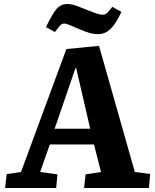

<svg xmlns="http://www.w3.org/2000/svg" viewBox="-20 -939 773 959"><path d="M474.5 -710 653.5 -80 730 -70 724 0H400L407.5 -68L484.5 -80L449.5 -217.5H229L180.5 -80L267 -68L260.5 0H5.5L13.5 -69.5L85 -80L311.5 -694ZM253 -296H430.5L360.5 -599H357ZM471 -768.5Q447.5 -768.5 427 -774.5Q406.5 -780.5 378.5 -792.5Q345.5 -807 327 -814.2Q308.5 -821.5 302 -821.5Q290 -821.5 282 -813.7Q274 -806 254.5 -779L209.5 -803.5Q231 -848.5 247 -873.5Q263 -898.5 279 -908.8Q295 -919 316.5 -919Q333.5 -919 352 -913.3Q370.5 -907.5 413 -890Q446 -877 462.8 -871.3Q479.5 -865.5 492.5 -865.5Q505.5 -865.5 514.5 -873.5Q523.5 -881.5 541 -905L586.5 -879.5Q567 -838.5 548.8 -814Q530.5 -789.5 511.8 -779Q493 -768.5 471 -768.5Z"/></svg>

Font: Literata
Style: Italic
Weight: 400
Italic angle: -2°
Designer: Latin by Veronika Burian and Jose Scaglione. Greek by Irene Vlachou. Cyrillic by Vera Evstafieva
Foundry: TypeTogether
Version: Version 3.103;gftools[0.9.29]